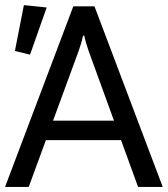

<svg xmlns="http://www.w3.org/2000/svg" viewBox="-20 -741 665 761"><path d="M0 0H93.8L291 -537.1Q296.9 -553.2 301.3 -568.4Q305.7 -583.5 309.1 -599.6H314Q317.4 -583.5 321.8 -568.4Q326.2 -553.2 332 -537.1L527.3 0H625L354.5 -715.8H270.5ZM116.2 -185.5H507.3L479 -262.7H145ZM99.1 -524.4 165 -711.4 74.7 -720.7 39.1 -539.1Z"/></svg>

Font: Roboto Flex
Style: Regular
Weight: 400
Designer: Berlow after Robertson
Foundry: Google
Version: Version 3.200;gftools[0.9.32]